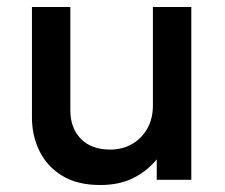

<svg xmlns="http://www.w3.org/2000/svg" viewBox="-20 -515 644 550"><path d="M267.5 15Q201 15 157.8 -11.8Q114.5 -38.5 93 -82.5Q71.5 -126.5 71.5 -178.5V-495H181.5V-199Q181.5 -148 211.8 -117.2Q242 -86.5 295.5 -86.5Q330.5 -86.5 358 -102.2Q385.5 -118 401.8 -146.5Q418 -175 418 -212.5V-495H528V0H429V-58.5Q400 -23.5 360.2 -4.2Q320.5 15 267.5 15Z"/></svg>

Font: Geologica Roman
Style: Regular
Weight: 400
Designer: Sindre Bremnes, Frode Helland
Foundry: Monokrom Skriftforlag AS
Version: Version 1.010;gftools[0.9.28]